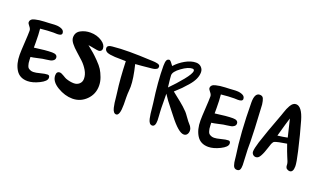

<svg xmlns="http://www.w3.org/2000/svg" viewBox="-71 -1052 2560 1529"><g transform="rotate(20 1209.0 -288.0)"><path d="M304 -489Q303 -469 265 -469Q260 -469 249.5 -469.5Q239 -470 234 -470Q188 -470 123 -463Q128 -415 128 -350V-304Q226 -318 278 -318Q323 -318 323 -288Q323 -274 311.5 -265Q300 -256 287.5 -253.5Q275 -251 252.5 -248Q230 -245 223 -244Q216 -243 181.5 -235Q147 -227 128 -225Q128 -220 129 -201Q130 -182 131 -175Q132 -168 136 -154.5Q140 -141 146 -135.5Q152 -130 163 -125Q174 -120 189 -120Q209 -120 246.5 -130Q284 -140 305 -140Q323 -140 323 -118Q323 -90 268.5 -63Q214 -36 170 -36Q104 -36 72.5 -86Q41 -136 41 -213Q41 -245 45.5 -315.5Q50 -386 50 -419Q50 -435 35 -452.5Q20 -470 20 -480Q20 -494 29.5 -503.5Q39 -513 59.5 -517.5Q80 -522 94 -524Q108 -526 136.5 -527.5Q165 -529 172 -529L220 -532H233Q260 -532 282 -522Q304 -512 304 -489Z M611 -542Q648 -517 648 -484Q648 -472 640 -464.5Q632 -457 620 -457Q608 -457 576 -463.5Q544 -470 530 -471Q567 -441 584 -426.5Q601 -412 632.5 -380Q664 -348 679 -324Q694 -300 707 -265Q720 -230 720 -195Q720 -124 671 -75.5Q622 -27 554 -27Q490 -27 426.5 -65Q363 -103 363 -155Q363 -189 391 -189Q403 -189 425 -175.5Q447 -162 455 -159Q491 -146 524 -146Q551 -146 569.5 -163Q588 -180 588 -207Q588 -242 568 -276Q548 -310 519.5 -337Q491 -364 462 -389Q433 -414 413 -439.5Q393 -465 393 -488Q393 -531 430 -551Q467 -571 512 -571Q568 -571 611 -542Z M711 -526Q778 -533 856 -533Q936 -533 1033 -528Q1037 -528 1051 -527.5Q1065 -527 1074 -526Q1083 -525 1094.5 -522.5Q1106 -520 1111.5 -514.5Q1117 -509 1117 -501Q1117 -495 1115 -490Q1113 -485 1108 -482Q1103 -479 1098.5 -476.5Q1094 -474 1087 -472.5Q1080 -471 1075.5 -470.5Q1071 -470 1063 -469Q1055 -468 1052 -468Q1029 -465 986 -461.5Q943 -458 931 -457Q959 -343 959 -275Q959 -262 957 -236Q955 -220 955 -184Q955 -173 955.5 -153Q956 -133 956 -123Q956 -28 925 -28Q913 -28 904 -39Q895 -50 890 -71.5Q885 -93 882.5 -111.5Q880 -130 877.5 -157.5Q875 -185 873 -196Q858 -303 853 -453Q840 -454 810.5 -454Q781 -454 760.5 -455Q740 -456 717.5 -459.5Q695 -463 683 -473Q671 -483 671 -499Q671 -523 711 -526Z M1446 -574Q1446 -546 1433 -517Q1420 -488 1392.5 -456Q1365 -424 1347.5 -406.5Q1330 -389 1295 -357Q1306 -348 1330 -329Q1354 -310 1368.5 -298.5Q1383 -287 1402.5 -269.5Q1422 -252 1436 -237Q1446 -226 1462 -203Q1478 -180 1485 -172Q1488 -168 1497 -158Q1506 -148 1510 -142.5Q1514 -137 1518 -127Q1522 -117 1522 -106Q1522 -88 1512.5 -75Q1503 -62 1485 -62Q1441 -62 1357 -171Q1349 -182 1321.5 -216Q1294 -250 1277 -273Q1260 -296 1245 -320Q1246 -298 1246 -245.5Q1246 -193 1248 -165Q1248 -159 1250 -134Q1252 -109 1252 -96Q1252 -43 1224 -43Q1211 -43 1202 -54.5Q1193 -66 1188.5 -87Q1184 -108 1181.5 -127.5Q1179 -147 1176.5 -174.5Q1174 -202 1172 -215Q1147 -390 1147 -520Q1147 -553 1153.5 -567.5Q1160 -582 1178 -582Q1189 -578 1213 -543Q1247 -581 1294 -607.5Q1341 -634 1384 -634Q1411 -634 1428.5 -616.5Q1446 -599 1446 -574ZM1371 -579Q1337 -579 1283.5 -540.5Q1230 -502 1230 -471Q1230 -454 1240 -371Q1293 -424 1340.5 -482.5Q1388 -541 1388 -565Q1388 -579 1371 -579Z M1836 -489Q1835 -469 1797 -469Q1792 -469 1781.5 -469.5Q1771 -470 1766 -470Q1720 -470 1655 -463Q1660 -415 1660 -350V-304Q1758 -318 1810 -318Q1855 -318 1855 -288Q1855 -274 1843.5 -265Q1832 -256 1819.5 -253.5Q1807 -251 1784.5 -248Q1762 -245 1755 -244Q1748 -243 1713.5 -235Q1679 -227 1660 -225Q1660 -220 1661 -201Q1662 -182 1663 -175Q1664 -168 1668 -154.5Q1672 -141 1678 -135.5Q1684 -130 1695 -125Q1706 -120 1721 -120Q1741 -120 1778.5 -130Q1816 -140 1837 -140Q1855 -140 1855 -118Q1855 -90 1800.5 -63Q1746 -36 1702 -36Q1636 -36 1604.5 -86Q1573 -136 1573 -213Q1573 -245 1577.5 -315.5Q1582 -386 1582 -419Q1582 -435 1567 -452.5Q1552 -470 1552 -480Q1552 -494 1561.5 -503.5Q1571 -513 1591.5 -517.5Q1612 -522 1626 -524Q1640 -526 1668.5 -527.5Q1697 -529 1704 -529L1752 -532H1765Q1792 -532 1814 -522Q1836 -512 1836 -489Z M1948 -567Q1971 -567 1979 -549.5Q1987 -532 1991 -500Q2005 -260 2005 -189V-127Q2005 -105 2008 -61.5Q2011 -18 2011 6Q2011 32 2004.5 45Q1998 58 1979 58Q1967 58 1959 51.5Q1951 45 1947 32Q1943 19 1941 8.5Q1939 -2 1937.5 -20Q1936 -38 1935 -43Q1907 -226 1905 -487Q1905 -567 1948 -567Z M2387 -250Q2408 -159 2408 -128Q2408 -76 2377 -76Q2365 -76 2354 -84Q2349 -87 2346.5 -92Q2344 -97 2343 -100.5Q2342 -104 2341.5 -111Q2341 -118 2341 -121Q2340 -138 2320 -181Q2309 -206 2285 -275Q2206 -263 2184 -253Q2175 -250 2166 -230Q2162 -219 2154 -194Q2146 -169 2139 -151Q2132 -133 2123 -117Q2109 -90 2087 -89Q2071 -89 2061 -99.5Q2051 -110 2051 -124Q2051 -148 2069 -207Q2100 -304 2164 -473Q2165 -476 2172.5 -498Q2180 -520 2185 -532Q2190 -544 2199.5 -561Q2209 -578 2220.5 -586.5Q2232 -595 2245 -595Q2295 -595 2326 -488Q2357 -381 2387 -250ZM2237 -471Q2226 -439 2190 -309Q2235 -314 2273 -322Q2240 -462 2237 -471Z"/></g></svg>

Font: Because We Mentor
Style: Regular
Weight: 400
Designer: Liz Wetzel, Aaron Williamson, Russ McMullin
Foundry: Red Hat
Version: Version 1.000